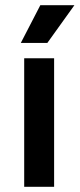

<svg xmlns="http://www.w3.org/2000/svg" viewBox="-20 -718 306 738"><path d="M73 0V-494H188V0ZM60 -553 135 -698H266L162 -553Z"/></svg>

Font: Space Grotesk SemiBold
Style: Regular
Weight: 600
Designer: Florian Karsten
Foundry: Florian Karsten
Version: Version 2.000